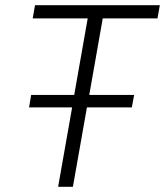

<svg xmlns="http://www.w3.org/2000/svg" viewBox="-20 -720 636 740"><path d="M376 -649 324 -354H497L488 -306H315L261 0H204L258 -306H92L100 -354H266L318 -649H106L115 -700H596L587 -649Z"/></svg>

Font: Chakra Petch Light
Style: Italic
Weight: 300
Italic angle: -10°
Designer: Katatrad Aksorn Co.,Ltd.
Foundry: Cadson Demak Co.,Ltd.
Version: Version 1.000; ttfautohint (v1.6)